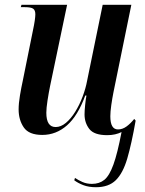

<svg xmlns="http://www.w3.org/2000/svg" viewBox="-20 -556 606 804"><path d="M382 228Q352 228 329.5 219.5Q307 211 291 199L294 189Q307 198 325 206Q343 214 365 214Q396 214 417 197Q438 180 455 133Q472 86 489 -3Q477 3 462 6.5Q447 10 429 10Q374 10 354 -16Q334 -42 334 -77Q334 -91 336.5 -116Q339 -141 342 -156H337Q306 -71 260.5 -31Q215 9 157 9Q101 9 79.5 -22.5Q58 -54 58 -98Q58 -123 63.5 -156Q69 -189 75 -216L118 -429Q123 -452 125.5 -469.5Q128 -487 128 -496Q128 -513 119 -519.5Q110 -526 84 -526H67L70 -536H261L190 -197Q184 -168 179 -135.5Q174 -103 174 -84Q174 -24 213 -24Q235 -24 256 -41.5Q277 -59 295 -88Q313 -117 326 -151.5Q339 -186 345 -219L410 -536H530L455 -169Q450 -144 446 -116Q442 -88 442 -69Q442 -14 474 -14Q493 -14 510 -26.5Q527 -39 542 -58L548 -51Q531 46 513 107.5Q495 169 465 198.5Q435 228 382 228Z"/></svg>

Font: Noto Serif Display Condensed SemiBold
Style: Italic
Weight: 600
Width: 3
Italic angle: -12°
Designer: Monotype Design Team
Foundry: Monotype Imaging Inc.
Version: Version 2.009